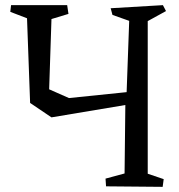

<svg xmlns="http://www.w3.org/2000/svg" viewBox="-20 -718 695 746"><path d="M554 -43 616 -22 612 8 392 6 390 -24 464 -44 467 -310 180 -262 97 -318 85 -647 20 -672 23 -698H241L246 -664L180 -644L171 -371L248 -337L472 -360L482 -637L417 -660L410 -686L613 -698L625 -675L554 -636Z"/></svg>

Font: Underdog
Style: Regular
Weight: 400
Designer: Sergey Steblina
Foundry: Sergey Steblina, Jovanny Lemonad
Version: Version 1.001; ttfautohint (v0.9)